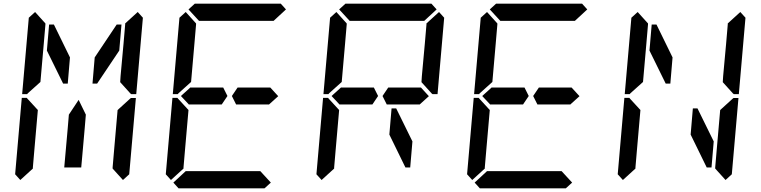

<svg xmlns="http://www.w3.org/2000/svg" viewBox="-20 -1020 4120 1040"><path d="M612 -887H638L626 -746L506 -567H481L493 -709ZM424 -157 420 -113H328L347 -327L353 -399L406 -479L445 -399L439 -327ZM347 -567H322L234 -746L246 -887H272L359 -709ZM684 -485 689 -489H716L680 -76L646 -45L590 -107V-113L599 -218L617 -424ZM726 -955 754 -924 718 -510H691L686 -514L631 -575L633 -607L649 -782L658 -887V-893ZM131 -515 127 -510H100L136 -924L170 -955L226 -893V-887L217 -782L199 -576ZM90 -45 62 -76 98 -490H125L129 -485L185 -424L167 -218L158 -113V-107Z M1444 -546 1487 -499 1436 -453V-454H1418H1416H1287H1266H1259L1236 -500L1267 -546H1274H1295H1308ZM960 -500 1012 -547V-546H1148H1189L1212 -500L1181 -454H1024H1021H1004V-453ZM1001 -969 1035 -1000H1501L1529 -969L1462 -907H1442H1306H1214H1078H1058ZM1447 -31 1413 0H947L919 -31L986 -93H1006H1142H1234H1370H1390ZM947 -515 943 -510H916L952 -924L986 -955L1042 -893V-887L1033 -782L1015 -576ZM906 -45 878 -76 914 -490H941L945 -485L1001 -424L983 -218L974 -113V-107Z M2260 -546 2303 -499 2252 -453V-454H2234H2232H2103H2082H2075L2052 -500L2083 -546H2090H2111H2124ZM1776 -500 1828 -547V-546H1964H2005L2028 -500L1997 -454H1840H1837H1820V-453ZM2101 -433H2126L2214 -254L2202 -113H2176L2089 -291ZM1817 -969 1851 -1000H2317L2345 -969L2278 -907H2258H2122H2030H1894H1874ZM2358 -955 2386 -924 2350 -510H2323L2318 -514L2263 -575L2265 -607L2281 -782L2290 -887V-893ZM1763 -515 1759 -510H1732L1768 -924L1802 -955L1858 -893V-887L1849 -782L1831 -576ZM1722 -45 1694 -76 1730 -490H1757L1761 -485L1817 -424L1799 -218L1790 -113V-107Z M3076 -546 3119 -499 3068 -453V-454H3050H3048H2919H2898H2891L2868 -500L2899 -546H2906H2927H2940ZM2592 -500 2644 -547V-546H2780H2821L2844 -500L2813 -454H2656H2653H2636V-453ZM2633 -969 2667 -1000H3133L3161 -969L3094 -907H3074H2938H2846H2710H2690ZM3079 -31 3045 0H2579L2551 -31L2618 -93H2638H2774H2866H3002H3022ZM2579 -515 2575 -510H2548L2584 -924L2618 -955L2674 -893V-887L2665 -782L2647 -576ZM2538 -45 2510 -76 2546 -490H2573L2577 -485L2633 -424L2615 -218L2606 -113V-107Z M3733 -433H3758L3846 -254L3834 -113H3808L3721 -291ZM3611 -567H3586L3498 -746L3510 -887H3536L3623 -709ZM3948 -485 3953 -489H3980L3944 -76L3910 -45L3854 -107V-113L3863 -218L3881 -424ZM3990 -955 4018 -924 3982 -510H3955L3950 -514L3895 -575L3897 -607L3913 -782L3922 -887V-893ZM3395 -515 3391 -510H3364L3400 -924L3434 -955L3490 -893V-887L3481 -782L3463 -576ZM3354 -45 3326 -76 3362 -490H3389L3393 -485L3449 -424L3431 -218L3422 -113V-107Z"/></svg>

Font: DSEG14 Classic
Style: Italic
Weight: 400
Italic angle: -5°
Designer: Keshikan(Twitter:@keshinomi_88pro)
Version: Version 0.46